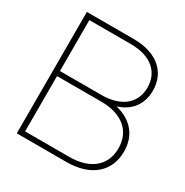

<svg xmlns="http://www.w3.org/2000/svg" viewBox="-166 -853 948 986"><g transform="rotate(30 308.0 -360.0)"><path d="M68 0H362C510 0 592 -78 592 -194C592 -287 539 -353 442 -376C524 -401 564 -462 564 -539C564 -642 492 -720 344 -720H68ZM100 -30V-358H362C488 -358 559 -294 559 -194C559 -94 488 -30 362 -30ZM100 -388V-690H345C471 -690 532 -626 532 -539C532 -452 471 -388 345 -388Z"/></g></svg>

Font: Aspekta 100
Style: Regular
Weight: 100
Designer: Ivo Dolenc
Version: Version 2.000